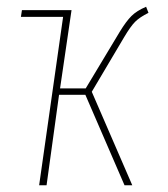

<svg xmlns="http://www.w3.org/2000/svg" viewBox="-20 -549 498 569"><path d="M348 -439 252 -277 372 0H349L233 -268H155L118 0H96L167 -499H42L45 -519H192L158 -287H234L335 -455Q354 -486 369.5 -501.5Q385 -517 413 -529L420 -511Q394 -498 380.5 -484.5Q367 -471 348 -439Z"/></svg>

Font: Fira Sans Extra Condensed Thin
Style: Italic
Weight: 250
Width: 3
Italic angle: -8°
Designer: Carrois Corporate & Edenspiekermann AG
Foundry: Carrois Corporate GbR & Edenspiekermann AG
Version: Version 4.203